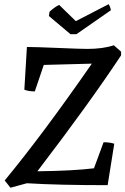

<svg xmlns="http://www.w3.org/2000/svg" viewBox="-20 -867 587 899"><path d="M310 -707 209 -792 212 -812Q234 -833 257 -844L335 -768L488 -847Q491 -846 495 -835Q499 -824 499 -819L338 -707ZM29 12 2 -22Q182 -240 410 -569Q362 -568 185 -563L143 -439Q114 -439 94 -447L106 -647Q147 -647 252 -642.5Q357 -638 389 -638Q462 -638 513 -655L547 -625V-608Q401 -387 155 -65Q323 -67 420 -79L465 -201Q494 -201 515 -194L484 0Q250 0 106 -9Z"/></svg>

Font: Albura Medium
Style: Italic
Weight: 462
Italic angle: -7°
Designer: Mercedes Jáuregui
Foundry: Omnibus-Type Team
Version: Version 1.000